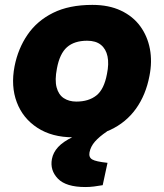

<svg xmlns="http://www.w3.org/2000/svg" viewBox="-20 -545 661 774"><path d="M274.8 8.5Q189.5 8.5 130.8 -29.8Q72.1 -68 47.7 -132.8Q23.2 -197.5 38.7 -278Q52.7 -349 90.9 -404.9Q129.1 -460.9 193.8 -493.1Q258.4 -525.3 352.3 -525.3Q418.7 -525.3 467.4 -502.3Q516.1 -479.3 545.3 -439.3Q574.5 -399.3 584.3 -347.8Q594 -296.3 582.5 -238.9Q568 -162.5 528.1 -106.7Q488.1 -51 424.5 -21.3Q360.8 8.5 274.8 8.5ZM287.8 -135.5Q337.5 -135.5 368.6 -160.2Q399.7 -184.8 411.2 -246.9Q419.7 -287.9 413.4 -317.8Q407.2 -347.6 386.8 -364.2Q366.5 -380.8 331.3 -380.8Q279.6 -380.8 250 -354.7Q220.4 -328.5 209.4 -268.5Q200.4 -222.4 208.2 -192.8Q216 -163.2 237.1 -149.3Q258.2 -135.5 287.8 -135.5ZM324.1 209Q246.2 209 213.5 175.3Q180.8 141.5 189.3 96Q194.3 69.5 214.3 47.8Q234.2 26.1 273.7 7L335.4 -20.9H412L411 -14.9Q380.4 5.7 362.8 25.7Q345.3 45.7 340.8 69.3Q337.2 89.3 351.8 97.8Q366.3 106.4 413.4 111.4L394 201.5Q376.5 204.5 359 206.8Q341.6 209 324.1 209Z"/></svg>

Font: REM Medium
Style: Italic
Weight: 500
Italic angle: -11°
Designer: Octavio Pardo
Foundry: Ashler Design
Version: Version 1.005;gftools[0.9.28]